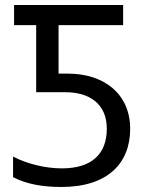

<svg xmlns="http://www.w3.org/2000/svg" viewBox="-20 -734 589 764"><path d="M225 10C410 10 498 -86 498 -221C498 -362 392 -441 251 -441H213V-634H470V-714H36V-634H124V-367H241C334 -367 405 -322 405 -222C405 -121 345 -64 226 -64C163 -64 89 -81 32 -111V-29C88 0 153 10 225 10Z"/></svg>

Font: Noto Sans Thai
Style: Regular
Weight: 400
Designer: Monotype Design Team
Foundry: Monotype Imaging Inc.
Version: Version 1.901